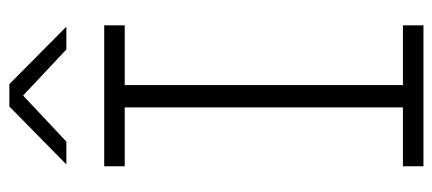

<svg xmlns="http://www.w3.org/2000/svg" viewBox="-284 -664 948 421"><g transform="rotate(-90 190.5 -454.0)"><path d="M165 -16V-684H214V-16ZM36 -655V-700H345V-655ZM36 0V-45H345V0ZM40 -783 167 -908H216L342 -783H292L177 -891H205L90 -783Z"/></g></svg>

Font: SUSE Thin ExtraLight
Style: Regular
Weight: 250
Version: Version 1.000